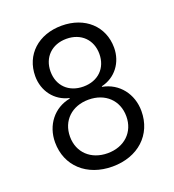

<svg xmlns="http://www.w3.org/2000/svg" viewBox="-136 -846 872 961"><g transform="rotate(-20 300.0 -365.0)"><path d="M300 10C436 10 530 -76 530 -202C530 -293 473 -367 386 -383V-386C461 -403 510 -468 510 -547C510 -661 424 -740 300 -740C176 -740 90 -661 90 -547C90 -468 139 -403 214 -386V-383C127 -367 70 -293 70 -202C70 -76 164 10 300 10ZM300 -416C222 -416 170 -467 170 -543C170 -618 222 -670 300 -670C378 -670 430 -618 430 -543C430 -467 378 -416 300 -416ZM300 -61C211 -61 150 -119 150 -203C150 -288 211 -346 300 -346C389 -346 450 -288 450 -203C450 -119 389 -61 300 -61Z"/></g></svg>

Font: JetBrains Mono Light
Style: Regular
Weight: 336
Monospace: yes
Designer: Philipp Nurullin, Konstantin Bulenkov
Foundry: JetBrains
Version: Version 2.305